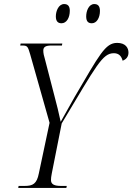

<svg xmlns="http://www.w3.org/2000/svg" viewBox="-20 -929 655 949"><path d="M434 -814C458 -814 474 -841 474 -875C474 -900 463 -909 446 -909C419 -909 406 -875 406 -848C406 -822 417 -814 434 -814ZM284 -814C309 -814 325 -841 325 -876C325 -900 314 -909 297 -909C270 -909 256 -875 256 -848C256 -822 268 -814 284 -814ZM70 0H308L310 -10H282C250 -10 232 -17 232 -39C232 -48 233 -57 236 -72L285 -319C458 -607 486 -666 543 -666C566 -666 580 -653 586 -629C603 -635 615 -648 615 -669C615 -692 601 -717 559 -717C500 -717 472 -659 349 -450C321 -401 297 -358 280 -327C273 -362 258 -422 248 -459L203 -633C197 -652 194 -667 194 -679C194 -697 206 -704 234 -704H286L288 -714H82L80 -704H91C116 -704 118 -698 129 -661L225 -322L172 -72C162 -20 142 -10 102 -10H72Z"/></svg>

Font: Noto Serif Display Condensed Light
Style: Italic
Weight: 300
Width: 3
Italic angle: -12°
Designer: Monotype Design Team
Foundry: Monotype Imaging Inc.
Version: Version 2.009